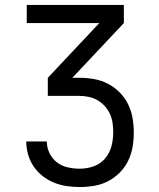

<svg xmlns="http://www.w3.org/2000/svg" viewBox="-20 -755 640 775"><path d="M302 0Q275 0 248.5 -4Q222 -8 197.5 -18Q173 -28 152 -44.5Q131 -61 116 -83Q101 -105 93.5 -131Q86 -157 86 -184H169Q169 -159 180 -136.5Q191 -114 210 -99.5Q229 -85 253.5 -79.5Q278 -74 302 -74Q330 -74 357.5 -83.5Q385 -93 403.5 -114.5Q422 -136 429.5 -163.5Q437 -191 437 -220Q437 -239 434.5 -258Q432 -277 424 -294.5Q416 -312 403 -326.5Q390 -341 373.5 -350.5Q357 -360 338 -364Q319 -368 300 -368H173V-441L381 -662H88V-735H480V-662L272 -441H300Q330 -441 359 -436Q388 -431 414.5 -417.5Q441 -404 462.5 -382.5Q484 -361 497 -334.5Q510 -308 515 -278.5Q520 -249 520 -219Q520 -190 515 -161Q510 -132 497 -105.5Q484 -79 463 -58Q442 -37 416 -23.5Q390 -10 360.5 -5Q331 0 302 0Z"/></svg>

Font: Iosevka Curly Extended
Style: Regular
Weight: 400
Width: 7
Monospace: yes
Designer: Belleve Invis
Foundry: Belleve Invis
Version: Version 11.1.0; ttfautohint (v1.8.3)